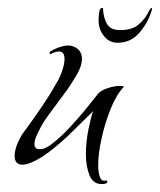

<svg xmlns="http://www.w3.org/2000/svg" viewBox="-20 -412 404 485"><path d="M237 53Q215 53 206 30.5Q197 8 197 -22Q197 -54 203.5 -85.5Q210 -117 215 -131L152 -69Q136 -54 119 -40Q102 -26 85 -15Q54 4 37 4Q17 4 17 -18Q17 -42 37 -74Q40 -78 54.5 -98Q69 -118 88 -146Q107 -174 122 -201Q130 -213 136.5 -231.5Q143 -250 143 -263Q143 -282 129 -282Q120 -282 107 -275Q106 -274 105.5 -278Q105 -282 109 -283Q118 -289 134 -294Q150 -299 161 -296Q175 -292 181 -283.5Q187 -275 187 -264Q187 -245 173.5 -222.5Q160 -200 151 -187L103 -122Q91 -106 82.5 -90Q74 -74 69 -61Q68 -57 67.5 -54Q67 -51 67 -48Q67 -35 81 -35Q95 -35 113 -50Q134 -66 157.5 -91.5Q181 -117 200 -140.5Q219 -164 226 -173Q233 -183 251 -189Q269 -195 282 -195Q291 -195 293 -193Q274 -173 259.5 -137Q245 -101 236.5 -62Q228 -23 228 5Q228 24 232.5 35.5Q237 47 247 44H248Q251 44 251 47Q251 53 237 53ZM277 -304Q256 -304 242.5 -321Q229 -338 229 -361Q229 -369 230.5 -381Q232 -393 240 -392Q241 -368 250 -352Q259 -336 283 -336Q314 -336 330 -350Q346 -364 353 -378Q360 -392 363 -392Q364 -392 364 -390Q364 -388 363 -384.5Q362 -381 361 -379Q351 -350 330 -327Q309 -304 277 -304Z"/></svg>

Font: Grey Qo
Style: Regular
Weight: 400
Designer: Robert E. Leuschke
Foundry: Robert E. Leuschke
Version: Version 2.010